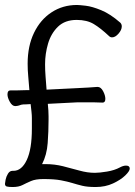

<svg xmlns="http://www.w3.org/2000/svg" viewBox="-21 -734 541 771"><path d="M162 -75Q198 -75 232 -66.5Q266 -58 298 -49Q330 -40 360 -40Q378 -40 408.5 -45Q439 -50 461 -62Q474 -69 485 -69Q500 -69 500 -57Q500 -47 482 -29.5Q464 -12 433 2.5Q402 17 363 17Q330 17 309.5 12Q289 7 269.5 1Q250 -5 223.5 -10Q197 -15 153 -15Q122 -15 103.5 -7Q85 1 69.5 9Q54 17 30 17Q14 17 6.5 15Q-1 13 -1 4Q-1 0 1.5 -12.5Q4 -25 11 -36.5Q18 -48 29 -48H33Q66 -48 86.5 -91.5Q107 -135 107 -217V-260Q107 -271 105.5 -285Q104 -299 102 -316L85 -315Q70 -315 64.5 -313.5Q59 -312 55.5 -310.5Q52 -309 42 -308H40Q28 -308 18.5 -325Q9 -342 9 -355Q9 -371 21 -371Q32 -371 45.5 -371Q59 -371 84 -372H97Q95 -400 92.5 -426Q90 -452 90 -478Q90 -549 115.5 -602Q141 -655 186 -684.5Q231 -714 288 -714Q297 -714 323 -711Q349 -708 385.5 -693Q422 -678 462 -643Q468 -637 468 -628Q468 -614 455 -599Q442 -584 429 -584Q422 -584 417 -589Q383 -621 355.5 -637.5Q328 -654 287 -654Q240 -654 212 -627Q184 -600 172 -559Q160 -518 160 -476Q160 -451 162 -426Q164 -401 166 -374L287 -380Q310 -381 334.5 -382.5Q359 -384 370 -385H371Q384 -385 393 -368Q402 -351 402 -337Q402 -322 391 -322Q378 -323 358 -323Q338 -323 318 -323H288L171 -317Q174 -289 174 -267V-253Q174 -207 170.5 -159.5Q167 -112 148 -75Z"/></svg>

Font: Moon Stars Kai HW
Style: Regular
Weight: 400
Designer: GuiWonder
Version: Version 1.101